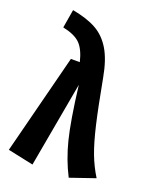

<svg xmlns="http://www.w3.org/2000/svg" viewBox="-144 -836 743 931"><g transform="rotate(20 227.5 -370.5)"><path d="M318 -498Q345 -352 364.5 -268.5Q384 -185 404.5 -131Q425 -77 455 -29L327 15Q287 -63 264 -154Q241 -245 219 -425L140 15L8 -13L140 -530H186Q171 -592 143 -620Q115 -648 53 -661L69 -756Q145 -742 192.5 -715.5Q240 -689 271 -637.5Q302 -586 318 -498Z"/></g></svg>

Font: Fira Sans Extra Condensed SemiBold
Style: Regular
Weight: 600
Width: 1
Designer: Carrois Corporate & Edenspiekermann AG
Foundry: Carrois Corporate GbR & Edenspiekermann AG
Version: Version 4.203